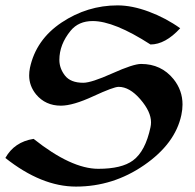

<svg xmlns="http://www.w3.org/2000/svg" viewBox="-21 -689 727 717"><path d="M262.7 7.8Q133.8 7.8 -1 -99.1Q32.7 -159.2 104.5 -170.4Q245.1 -58.6 346.2 -58.6Q433.6 -58.6 475.6 -89.8Q522 -124 541 -213.9Q543 -223.1 543 -232.4Q543 -272 502.9 -318.4Q462.9 -364.7 421.9 -364.7Q403.3 -364.7 327.4 -329.6Q251.5 -294.4 206.5 -294.4Q148.9 -294.4 113.8 -336.4Q87.9 -368.2 87.9 -407.2Q87.9 -420.9 90.8 -435.5Q113.3 -541 209.2 -605Q305.2 -668.9 418 -668.9Q472.2 -668.9 535.4 -645.3Q598.6 -621.6 651.9 -583.5Q596.2 -522.9 541 -522.9Q405.3 -610.4 325.2 -610.4Q272.5 -610.4 242.7 -574.2Q200.7 -522.9 200.7 -465.3Q200.7 -433.6 221.7 -406.7Q242.7 -379.9 290 -379.9Q320.3 -379.9 398.4 -415Q476.6 -450.2 505.9 -450.2Q581.1 -450.2 627 -393.6Q660.6 -351.6 660.6 -298.8Q660.6 -279.8 656.2 -259.3Q633.3 -152.3 517.3 -72.3Q401.4 7.8 262.7 7.8Z"/></svg>

Font: Balgruf
Style: Italic
Weight: 500
Italic angle: -12°
Designer: Paul James Miller
Foundry: High-Logic / Made with FontCreator
Version: Version 1.201;March 28, 2021;FontCreator 13.0.0.2683 64-bit